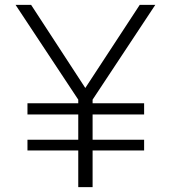

<svg xmlns="http://www.w3.org/2000/svg" viewBox="-20 -770 703 790"><path d="M361 -345H573V-299H361V-195H573V-151H361V0H302V-151H93V-195H302V-299H93V-345H302V-360L44 -750H108L331 -408L555 -750H619L361 -360Z"/></svg>

Font: Oakes Grotesk Light
Style: Regular
Weight: 300
Designer: Samuel Oakes
Foundry: Samuel Oakes
Version: Version 1.000;PS 001.000;hotconv 1.0.88;makeotf.lib2.5.64775